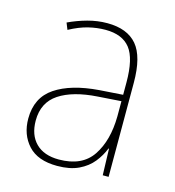

<svg xmlns="http://www.w3.org/2000/svg" viewBox="-87 -704 633 696"><g transform="rotate(15 229.0 -356.5)"><path d="M232 -630Q307 -630 343.5 -587Q380 -544 380 -446V-93H358L355 -192H353Q342 -164 322 -139Q302 -114 269.5 -98.5Q237 -83 189 -83Q116 -83 80 -122.5Q44 -162 44 -222Q44 -301 103 -340.5Q162 -380 266 -388L354 -394V-440Q354 -530 324.5 -567.5Q295 -605 232 -605Q200 -605 167.5 -597Q135 -589 98 -569L88 -594Q122 -610 158.5 -620Q195 -630 232 -630ZM267 -364Q175 -358 123.5 -324Q72 -290 72 -222Q72 -168 102.5 -137.5Q133 -107 189 -107Q276 -107 314.5 -164.5Q353 -222 354 -313V-370Z"/></g></svg>

Font: Noto Sans Telugu UI SemiCondensed Thin
Style: Regular
Weight: 100
Width: 4
Designer: Jelle Bosma - Monotype Design Team
Foundry: Monotype Imaging Inc.
Version: Version 2.005; ttfautohint (v1.8.4.7-5d5b)